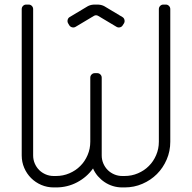

<svg xmlns="http://www.w3.org/2000/svg" viewBox="-20 -820 840 840"><path d="M225 0C258.3 0 289.2 -7.5 317.5 -22.5C345.8 -37.5 369 -57.7 387 -83C392.3 -70.7 399.4 -59.4 408.2 -49.2C417.1 -39.1 427 -30.3 438 -23C449 -15.7 461 -10 474 -6C487 -2 500.7 0 515 0H525C552.7 0 578.7 -5.2 603 -15.8C627.3 -26.2 648.5 -40.5 666.5 -58.5C684.5 -76.5 698.8 -97.7 709.2 -122C719.8 -146.3 725 -172.3 725 -200V-780C725 -785.7 723.1 -790.4 719.2 -794.2C715.4 -798.1 710.7 -800 705 -800H695C689.3 -800 684.6 -798.1 680.8 -794.2C676.9 -790.4 675 -785.7 675 -780V-200C675 -179.3 671.1 -159.8 663.2 -141.5C655.4 -123.2 644.8 -107.2 631.2 -93.8C617.8 -80.2 601.8 -69.6 583.5 -61.8C565.2 -53.9 545.7 -50 525 -50H515C502.7 -50 491 -52.3 480 -57C469 -61.7 459.4 -68.1 451.2 -76.2C443.1 -84.4 436.7 -94 432 -105C427.3 -116 425 -127.7 425 -140V-480C425 -485.7 423.1 -490.4 419.2 -494.2C415.4 -498.1 410.7 -500 405 -500H395C389.3 -500 384.6 -498.1 380.8 -494.2C376.9 -490.4 375 -485.7 375 -480V-200C375 -179.3 371.1 -159.8 363.2 -141.5C355.4 -123.2 344.8 -107.2 331.2 -93.8C317.8 -80.2 301.8 -69.6 283.5 -61.8C265.2 -53.9 245.7 -50 225 -50H215C202.7 -50 191 -52.3 180 -57C169 -61.7 159.4 -68.1 151.2 -76.2C143.1 -84.4 136.7 -94 132 -105C127.3 -116 125 -127.7 125 -140V-780C125 -785.7 123.1 -790.4 119.2 -794.2C115.4 -798.1 110.7 -800 105 -800H95C89.3 -800 84.6 -798.1 80.8 -794.2C76.9 -790.4 75 -785.7 75 -780V-140C75 -120.7 78.7 -102.5 86 -85.5C93.3 -68.5 103.3 -53.7 116 -41C128.7 -28.3 143.5 -18.3 160.5 -11C177.5 -3.7 195.7 0 215 0ZM515.5 -745.5 437 -792.5 435 -793.5 433 -794.5C425 -798.2 415.7 -800 405 -800H395C384.7 -800 375.5 -798.2 367.5 -794.5L365.5 -793.5L363.5 -792.5L285 -745.5C280.3 -742.8 277.3 -738.8 276 -733.2C274.7 -727.8 275.3 -722.7 278 -718L283 -709.5C286 -704.8 290.2 -701.8 295.5 -700.5C300.8 -699.2 305.8 -699.8 310.5 -702.5L390 -750C396.7 -754.3 403.5 -754.3 410.5 -750L490 -702.5C494.7 -699.8 499.7 -699.2 505 -700.5C510.3 -701.8 514.3 -704.8 517 -709.5L522.5 -718C525.2 -722.7 525.8 -727.8 524.5 -733.2C523.2 -738.8 520.2 -742.8 515.5 -745.5Z"/></svg>

Font: lerotica
Style: Regular
Weight: 400
Designer: defharo
Foundry: deFharo
Version: Version 1.001 2011